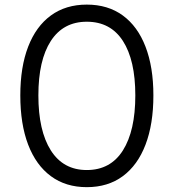

<svg xmlns="http://www.w3.org/2000/svg" viewBox="-20 -782 736 813"><path d="M347.5 10.5Q258.5 10.5 195.5 -36Q132.5 -82.5 99.2 -169.5Q66 -256.5 66 -378Q66 -498 99.2 -584.2Q132.5 -670.5 195.5 -716.5Q258.5 -762.5 347.5 -762.5Q437 -762.5 500 -716.5Q563 -670.5 596.2 -584.2Q629.5 -498 629.5 -378Q629.5 -256.5 596.2 -169.5Q563 -82.5 500 -36Q437 10.5 347.5 10.5ZM347.5 -62Q448 -62 500.5 -145.2Q553 -228.5 553 -378Q553 -527 500.5 -608.5Q448 -690 347.5 -690Q248 -690 195.2 -608.5Q142.5 -527 142.5 -378Q142.5 -228.5 195.2 -145.2Q248 -62 347.5 -62Z"/></svg>

Font: Hepta Slab ExtraLight
Style: Regular
Weight: 400
Version: Version 1.102